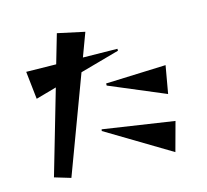

<svg xmlns="http://www.w3.org/2000/svg" viewBox="-120 -959 1240 1149"><g transform="rotate(-15 500.0 -384.5)"><path d="M87 9 237 -508 109 -472 90 -644 275 -641 327 -820 494 -784 440 -639 653 -636V-624L409 -556L187 39ZM437 -195 877 -129 828 51 435 -185ZM534 -453 906 -467 876 -296 534 -440Z"/></g></svg>

Font: Tiejili SC
Style: Regular
Weight: 400
Designer: Buernia
Foundry: Ershou Xiaoxi Press
Version: Version 1.100